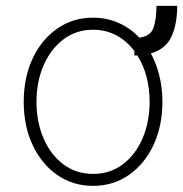

<svg xmlns="http://www.w3.org/2000/svg" viewBox="-20 -613 615 645"><path d="M505.7 -593.4H575.3Q575.3 -532.3 556.1 -490.2Q536.9 -448.2 486.9 -433.6Q505.3 -399.5 515.4 -358.5Q525.6 -317.5 525.6 -271Q525.6 -189.3 495.4 -125.4Q465.2 -61.4 412.6 -25Q360.1 11.4 292.6 11.4Q225.1 11.4 172.6 -25Q120 -61.4 89.8 -125.4Q59.7 -189.3 59.7 -271Q59.7 -353 89.8 -416.9Q120 -480.8 172.6 -517.2Q225.1 -553.6 292.6 -553.6Q338.8 -553.6 378.4 -536Q418 -518.5 448.2 -486.5Q487.2 -491.8 496.3 -521.3Q505.3 -550.8 505.7 -593.4ZM292.6 -28.8Q350.1 -28.8 392.8 -61.1Q435.4 -93.4 459 -148.4Q482.6 -203.5 482.6 -271Q482.6 -361.2 441.4 -426.8Q436.4 -426.5 431.5 -426.5V-441.4Q406.6 -474.8 371.3 -494Q335.9 -513.1 292.6 -513.1Q235.8 -513.1 193 -480.6Q150.2 -448.2 126.4 -393.3Q102.6 -338.4 102.6 -271Q102.6 -203.5 126.2 -148.4Q149.9 -93.4 192.6 -61.1Q235.4 -28.8 292.6 -28.8Z"/></svg>

Font: Inter UI Extra Light
Style: Regular
Weight: 200
Designer: Rasmus Andersson
Foundry: rsms
Version: 3.2;8d6f07862